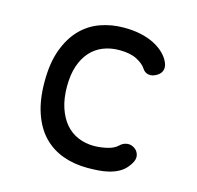

<svg xmlns="http://www.w3.org/2000/svg" viewBox="-88 -652 776 755"><g transform="rotate(15 300.0 -275.0)"><path d="M80 -274Q80 -351 100 -405Q120 -459 153.5 -493.5Q187 -528 232 -544Q277 -560 327 -560Q365 -560 395 -553.5Q425 -547 447.5 -536Q470 -525 486 -511Q502 -497 511 -482Q525 -459 521.5 -442Q518 -425 501 -415Q483 -404 467 -407Q451 -410 442 -425Q431 -442 404 -456Q377 -470 333 -470Q297 -470 267 -458Q237 -446 215.5 -422Q194 -398 182 -362.5Q170 -327 170 -279Q170 -230 182.5 -192.5Q195 -155 216.5 -130Q238 -105 268 -92.5Q298 -80 332 -80Q358 -80 386 -86.5Q414 -93 429 -108Q441 -120 458.5 -122Q476 -124 493 -110Q499 -104 502.5 -96.5Q506 -89 506 -80Q506 -71 501 -60.5Q496 -50 486 -38Q473 -22 455 -12.5Q437 -3 416.5 2Q396 7 374 8.5Q352 10 330 10Q275 10 229 -7Q183 -24 150 -58.5Q117 -93 98.5 -147Q80 -201 80 -274Z"/></g></svg>

Font: Maple Mono NF CN
Style: Regular
Weight: 400
Monospace: yes
Designer: subframe7536
Version: Version 7.000